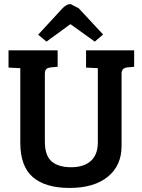

<svg xmlns="http://www.w3.org/2000/svg" viewBox="-20 -913 699 946"><path d="M201 -548V-216Q201 -146 234.5 -117.5Q268 -89 330.5 -89Q393 -89 427.5 -120Q462 -151 462 -211V-577L404 -580V-665H641V-584L608 -581Q579 -578 579 -551V-194Q579 -97 511 -42Q443 13 323 13Q203 13 141.5 -40.5Q80 -94 80 -210V-577L22 -580V-665H264V-584L231 -581Q215 -579 208 -572.5Q201 -566 201 -548ZM209 -708 168 -742 286 -870Q307 -893 328 -893L368 -872L488 -743L447 -708L327 -794Z"/></svg>

Font: Bree Serif
Style: Regular
Weight: 400
Designer: Veronika Burian, Jos Scaglione
Foundry: TypeTogether
Version: Version 1.001